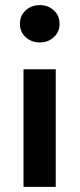

<svg xmlns="http://www.w3.org/2000/svg" viewBox="-20 -731 311 751"><path d="M58 -638Q58 -670 80.5 -690.5Q103 -711 136 -711Q168 -711 190.5 -690.5Q213 -670 213 -638Q213 -606 190.5 -585.5Q168 -565 136 -565Q103 -565 80.5 -585.5Q58 -606 58 -638ZM72 -460H198V0H72Z"/></svg>

Font: Jost* Semi
Style: Regular
Weight: 600
Version: Version 3.7